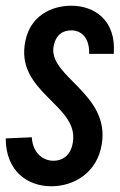

<svg xmlns="http://www.w3.org/2000/svg" viewBox="-21 -610 420 670"><path d="M90 -131 -1 -127C-1 -13 75 40 158 40C237 40 318 -7 334 -106C364 -284 147 -342 166 -448C174 -491 200 -504 228 -504C262 -504 292 -479 290 -422H376C385 -540 308 -590 228 -590C157 -590 86 -554 68 -469C28 -287 257 -245 233 -112C226 -67 196 -49 166 -49C127 -49 93 -78 90 -131Z"/></svg>

Font: Smiley Sans Oblique
Style: Regular
Weight: 400
Italic angle: -8°
Designer: oooooohmygosh, Nagisa Chen, Janine Sui, Heda Shi, Jian Li
Foundry: atelierAnchor
Version: Version 2.0.1